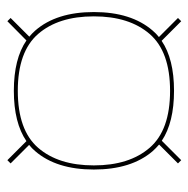

<svg xmlns="http://www.w3.org/2000/svg" viewBox="-15 -586 524 534"><g transform="rotate(90 247.0 -319.0)"><path d="M232.5 -95.5Q143.5 -95.5 92.5 -130.5L39 -77.5L30 -86.5L82 -138.5Q73 -146 65 -155Q13.5 -214 13.5 -318Q13.5 -422 65 -481.5Q73 -491 83 -499L30 -552L39 -561L93.5 -506.5Q144 -541 232.5 -541Q320.5 -541 371.5 -507L425.5 -561L434.5 -552L382 -499.5Q392 -491 400.5 -481.5Q451.5 -422 451.5 -318Q451.5 -214 400.5 -155Q392.5 -145.5 383 -138L434.5 -86.5L425.5 -77.5L372.5 -130.5Q321.5 -95.5 232.5 -95.5ZM232.5 -106.5Q342 -106.5 391 -163Q440 -219.5 440 -318Q440 -416.5 391 -473.2Q342 -530 232.8 -530Q123.5 -530 74.5 -473.2Q25.5 -416.5 25.5 -318Q25.5 -219.5 74.5 -163Q123.5 -106.5 232.5 -106.5Z"/></g></svg>

Font: Anybody ExtraExpanded Thin
Style: Regular
Weight: 100
Width: 8
Designer: Tyler Finck
Foundry: Etcetera Type Company
Version: Version 1.010; ttfautohint (v1.8.3) -l 8 -r 50 -G 200 -x 14 